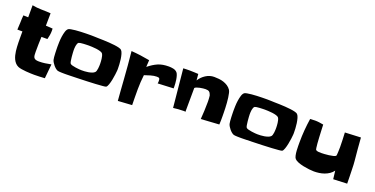

<svg xmlns="http://www.w3.org/2000/svg" viewBox="-25 -1444 4222 2164"><g transform="rotate(20 2086.5 -362.0)"><path d="M525.4 -172.9 508.8 -1Q477.5 1 446.3 2.4Q415 3.9 383.8 3.9Q367.2 3.9 339.8 2.9Q312.5 2 283.2 -0.5Q253.9 -2.9 227.5 -7.3Q201.2 -11.7 185.5 -18.6Q162.1 -29.3 147 -46.9Q131.8 -64.5 122.1 -85.4Q112.3 -106.4 106.4 -130.4Q100.6 -154.3 97.7 -177.7Q94.7 -200.2 93.3 -226.1Q91.8 -252 91.3 -279.3Q90.8 -306.6 90.8 -332.5Q90.8 -358.4 90.8 -380.9V-410.2H30.3Q34.2 -454.1 34.7 -497.1Q35.2 -540 39.1 -584L97.7 -582V-726.6Q153.3 -715.8 208.5 -715.3Q263.7 -714.8 319.3 -710.9L317.4 -561.5L399.4 -556.6Q399.4 -549.8 399.9 -543.9Q400.4 -538.1 400.4 -531.2Q400.4 -503.9 396 -478Q391.6 -452.1 384.8 -425.8H313.5Q311.5 -380.9 310.5 -335.9Q309.6 -291 309.6 -246.1Q309.6 -224.6 311 -207.5Q312.5 -190.4 318.8 -178.7Q325.2 -167 339.8 -161.1Q354.5 -155.3 380.9 -155.3Q417 -155.3 453.1 -160.2Q489.3 -165 525.4 -172.9Z M1246.1 -386.7Q1246.1 -378.9 1246.1 -371.6Q1246.1 -364.3 1245.1 -356.4Q1244.1 -342.8 1240.2 -311.5Q1236.3 -280.3 1229.5 -246.6Q1222.7 -212.9 1212.9 -184.6Q1203.1 -156.2 1191.4 -148.4Q1185.5 -144.5 1151.9 -141.6Q1118.2 -138.7 1069.8 -135.7Q1021.5 -132.8 964.8 -130.9Q908.2 -128.9 856.9 -127.4Q805.7 -126 767.1 -125Q728.5 -124 715.8 -124Q710 -124 695.8 -124Q681.6 -124 666 -124.5Q650.4 -125 636.7 -126Q623 -127 617.2 -128.9Q603.5 -133.8 589.8 -145Q576.2 -156.2 564.5 -170.4Q552.7 -184.6 543.5 -199.7Q534.2 -214.8 530.3 -228.5Q527.3 -239.3 525.4 -261.2Q523.4 -283.2 522.5 -307.1Q521.5 -331.1 521 -353.5Q520.5 -376 520.5 -387.7Q520.5 -406.2 521.5 -439Q522.5 -471.7 527.3 -505.9Q532.2 -540 541.5 -569.8Q550.8 -599.6 568.4 -611.3Q576.2 -616.2 597.7 -620.1Q619.1 -624 648.4 -627Q677.7 -629.9 710.9 -631.3Q744.1 -632.8 775.9 -633.3Q807.6 -633.8 835 -633.8Q862.3 -633.8 878.9 -632.8Q893.6 -631.8 920.9 -631.3Q948.2 -630.9 981.9 -629.9Q1015.6 -628.9 1051.8 -626.5Q1087.9 -624 1119.1 -620.1Q1150.4 -616.2 1174.3 -609.9Q1198.2 -603.5 1206.1 -594.7Q1218.8 -581.1 1226.6 -553.7Q1234.4 -526.4 1238.8 -495.6Q1243.2 -464.8 1244.6 -435.1Q1246.1 -405.3 1246.1 -386.7ZM1039.1 -366.2Q1039.1 -377.9 1038.1 -393.6Q1037.1 -409.2 1035.2 -425.3Q1033.2 -441.4 1029.3 -456.5Q1025.4 -471.7 1019.5 -481.4Q1011.7 -494.1 989.3 -501Q966.8 -507.8 939.9 -511.2Q913.1 -514.6 887.2 -515.6Q861.3 -516.6 848.6 -516.6Q841.8 -516.6 824.2 -516.1Q806.6 -515.6 787.6 -514.6Q768.6 -513.7 752 -511.2Q735.4 -508.8 730.5 -505.9Q721.7 -500 716.8 -487.8Q711.9 -475.6 709.5 -460.9Q707 -446.3 706.5 -432.1Q706.1 -418 706.1 -409.2Q706.1 -400.4 707.5 -377.4Q709 -354.5 711.4 -328.6Q713.9 -302.7 717.8 -281.2Q721.7 -259.8 727.5 -253.9Q734.4 -246.1 753.4 -241.2Q772.5 -236.3 794.4 -232.9Q816.4 -229.5 836.9 -228Q857.4 -226.6 866.2 -226.6Q881.8 -226.6 903.3 -227.5Q924.8 -228.5 946.8 -232.4Q968.8 -236.3 988.3 -243.2Q1007.8 -250 1019.5 -261.7Q1026.4 -268.6 1030.3 -282.2Q1034.2 -295.9 1036.1 -311.5Q1038.1 -327.1 1038.6 -342.3Q1039.1 -357.4 1039.1 -366.2Z M1912.1 -412.1V-389.6L1723.6 -380.9Q1726.6 -393.6 1726.6 -410.2Q1726.6 -434.6 1719.7 -441.9Q1712.9 -449.2 1689.5 -449.2Q1656.2 -449.2 1616.2 -437.5Q1576.2 -425.8 1545.9 -415Q1541 -372.1 1538.1 -329.1Q1535.2 -286.1 1535.2 -243.2Q1535.2 -195.3 1535.6 -147.9Q1536.1 -100.6 1537.1 -52.7L1369.1 -42Q1364.3 -104.5 1359.4 -166.5Q1354.5 -228.5 1350.6 -291Q1345.7 -374 1337.9 -456.5Q1330.1 -539.1 1322.3 -623Q1377.9 -619.1 1433.1 -611.8Q1488.3 -604.5 1543.9 -593.8L1539.1 -511.7Q1568.4 -535.2 1595.2 -552.2Q1622.1 -569.3 1649.9 -581.1Q1677.7 -592.8 1709 -598.1Q1740.2 -603.5 1778.3 -603.5Q1803.7 -603.5 1831.1 -598.1Q1858.4 -592.8 1877.9 -573.2Q1887.7 -562.5 1894.5 -541Q1901.4 -519.5 1905.3 -495.6Q1909.2 -471.7 1910.6 -448.7Q1912.1 -425.8 1912.1 -412.1Z M2537.1 -290Q2537.1 -263.7 2537.1 -236.8Q2537.1 -210 2535.2 -183.6L2317.4 -169.9Q2321.3 -220.7 2323.7 -270.5Q2326.2 -320.3 2326.2 -372.1Q2326.2 -377 2326.2 -388.7Q2326.2 -400.4 2325.2 -413.6Q2324.2 -426.8 2323.2 -438.5Q2322.3 -450.2 2321.3 -455.1Q2316.4 -468.8 2311 -478.5Q2305.7 -488.3 2298.3 -494.1Q2291 -500 2280.3 -502.4Q2269.5 -504.9 2253.9 -504.9Q2242.2 -504.9 2224.1 -502.9Q2206.1 -501 2187.5 -497.1Q2168.9 -493.2 2152.3 -487.3Q2135.7 -481.4 2128.9 -473.6L2127 -185.5Q2125 -189.5 2115.7 -189.5Q2106.4 -189.5 2102.5 -189.5Q2073.2 -189.5 2042 -187Q2010.7 -184.6 1981.4 -180.7Q1968.8 -295.9 1959 -410.2Q1949.2 -524.4 1936.5 -639.6Q1956.1 -640.6 1975.6 -641.1Q1995.1 -641.6 2014.6 -641.6Q2040 -641.6 2065.9 -640.1Q2091.8 -638.7 2117.2 -637.7L2124 -562.5Q2151.4 -607.4 2198.2 -637.7Q2245.1 -668 2298.8 -668Q2326.2 -668 2355.5 -665Q2384.8 -662.1 2411.6 -653.3Q2438.5 -644.5 2462.4 -628.9Q2486.3 -613.3 2502.9 -588.9Q2510.7 -577.1 2516.1 -554.2Q2521.5 -531.2 2525.4 -502.4Q2529.3 -473.6 2531.7 -441.4Q2534.2 -409.2 2535.2 -379.9Q2536.1 -350.6 2536.6 -326.7Q2537.1 -302.7 2537.1 -290Z M3357.4 -386.7Q3357.4 -378.9 3357.4 -371.6Q3357.4 -364.3 3356.4 -356.4Q3355.5 -342.8 3351.6 -311.5Q3347.7 -280.3 3340.8 -246.6Q3334 -212.9 3324.2 -184.6Q3314.5 -156.2 3302.7 -148.4Q3296.9 -144.5 3263.2 -141.6Q3229.5 -138.7 3181.2 -135.7Q3132.8 -132.8 3076.2 -130.9Q3019.5 -128.9 2968.3 -127.4Q2917 -126 2878.4 -125Q2839.8 -124 2827.1 -124Q2821.3 -124 2807.1 -124Q2793 -124 2777.3 -124.5Q2761.7 -125 2748 -126Q2734.4 -127 2728.5 -128.9Q2714.8 -133.8 2701.2 -145Q2687.5 -156.2 2675.8 -170.4Q2664.1 -184.6 2654.8 -199.7Q2645.5 -214.8 2641.6 -228.5Q2638.7 -239.3 2636.7 -261.2Q2634.8 -283.2 2633.8 -307.1Q2632.8 -331.1 2632.3 -353.5Q2631.8 -376 2631.8 -387.7Q2631.8 -406.2 2632.8 -439Q2633.8 -471.7 2638.7 -505.9Q2643.6 -540 2652.8 -569.8Q2662.1 -599.6 2679.7 -611.3Q2687.5 -616.2 2709 -620.1Q2730.5 -624 2759.8 -627Q2789.1 -629.9 2822.3 -631.3Q2855.5 -632.8 2887.2 -633.3Q2918.9 -633.8 2946.3 -633.8Q2973.6 -633.8 2990.2 -632.8Q3004.9 -631.8 3032.2 -631.3Q3059.6 -630.9 3093.3 -629.9Q3127 -628.9 3163.1 -626.5Q3199.2 -624 3230.5 -620.1Q3261.7 -616.2 3285.6 -609.9Q3309.6 -603.5 3317.4 -594.7Q3330.1 -581.1 3337.9 -553.7Q3345.7 -526.4 3350.1 -495.6Q3354.5 -464.8 3356 -435.1Q3357.4 -405.3 3357.4 -386.7ZM3150.4 -366.2Q3150.4 -377.9 3149.4 -393.6Q3148.4 -409.2 3146.5 -425.3Q3144.5 -441.4 3140.6 -456.5Q3136.7 -471.7 3130.9 -481.4Q3123 -494.1 3100.6 -501Q3078.1 -507.8 3051.3 -511.2Q3024.4 -514.6 2998.5 -515.6Q2972.7 -516.6 2960 -516.6Q2953.1 -516.6 2935.5 -516.1Q2918 -515.6 2898.9 -514.6Q2879.9 -513.7 2863.3 -511.2Q2846.7 -508.8 2841.8 -505.9Q2833 -500 2828.1 -487.8Q2823.2 -475.6 2820.8 -460.9Q2818.4 -446.3 2817.9 -432.1Q2817.4 -418 2817.4 -409.2Q2817.4 -400.4 2818.8 -377.4Q2820.3 -354.5 2822.8 -328.6Q2825.2 -302.7 2829.1 -281.2Q2833 -259.8 2838.9 -253.9Q2845.7 -246.1 2864.7 -241.2Q2883.8 -236.3 2905.8 -232.9Q2927.7 -229.5 2948.2 -228Q2968.8 -226.6 2977.5 -226.6Q2993.2 -226.6 3014.6 -227.5Q3036.1 -228.5 3058.1 -232.4Q3080.1 -236.3 3099.6 -243.2Q3119.1 -250 3130.9 -261.7Q3137.7 -268.6 3141.6 -282.2Q3145.5 -295.9 3147.5 -311.5Q3149.4 -327.1 3149.9 -342.3Q3150.4 -357.4 3150.4 -366.2Z M4117.2 -49.8 3952.1 -43 3940.4 -141.6Q3921.9 -116.2 3896 -98.6Q3870.1 -81.1 3840.3 -70.3Q3810.5 -59.6 3778.8 -55.2Q3747.1 -50.8 3716.8 -50.8Q3693.4 -50.8 3658.7 -54.7Q3624 -58.6 3588.4 -65.9Q3552.7 -73.2 3522.5 -85Q3492.2 -96.7 3478.5 -112.3Q3467.8 -124 3462.4 -149.9Q3457 -175.8 3455.1 -205.1Q3453.1 -234.4 3453.1 -261.7Q3453.1 -289.1 3453.1 -305.7Q3453.1 -378.9 3459 -450.2Q3464.8 -521.5 3475.6 -591.8Q3502.9 -594.7 3534.2 -594.7Q3559.6 -594.7 3585 -591.3Q3610.4 -587.9 3635.7 -583Q3635.7 -578.1 3636.7 -554.7Q3637.7 -531.2 3639.2 -499Q3640.6 -466.8 3642.6 -430.2Q3644.5 -393.6 3647 -362.3Q3649.4 -331.1 3652.8 -309.1Q3656.2 -287.1 3660.2 -285.2Q3674.8 -276.4 3692.4 -275.4Q3710 -274.4 3726.6 -274.4Q3738.3 -274.4 3763.2 -275.9Q3788.1 -277.3 3814.5 -280.8Q3840.8 -284.2 3863.3 -289.6Q3885.7 -294.9 3893.6 -302.7Q3896.5 -305.7 3897.9 -321.3Q3899.4 -336.9 3899.9 -355.5Q3900.4 -374 3900.9 -390.1Q3901.4 -406.2 3901.4 -409.2Q3901.4 -453.1 3899.4 -496.1Q3897.5 -539.1 3895.5 -583L4085 -591.8Q4090.8 -523.4 4095.7 -455.6Q4100.6 -387.7 4108.4 -319.3Q4111.3 -296.9 4111.8 -273.4Q4112.3 -250 4113.3 -226.6Q4115.2 -182.6 4115.7 -138.7Q4116.2 -94.7 4117.2 -49.8Z"/></g></svg>

Font: Slackey
Style: Regular
Weight: 400
Designer: Squid
Foundry: Font Diner, Inc DBA Sideshow
Version: Version 1.000